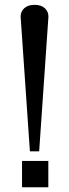

<svg xmlns="http://www.w3.org/2000/svg" viewBox="-20 -789 291 809"><path d="M106 -151.4 66.9 -718.8Q66.9 -740.7 82.5 -754.6Q98.1 -768.6 125.5 -768.6Q153.3 -768.6 168.7 -754.6Q184.1 -740.7 184.1 -718.8L145 -151.4ZM72.8 0V-110.8H183.6V0Z"/></svg>

Font: Kay Pho Du SemiBold
Style: Regular
Weight: 600
Designer: Victor Gaultney, Khu Oo Reh
Foundry: SIL International
Version: Version 3.000